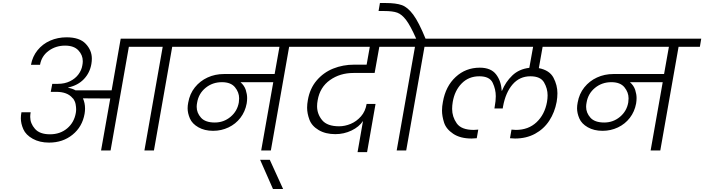

<svg xmlns="http://www.w3.org/2000/svg" viewBox="-20 -996 4662 1271"><path d="M1261 -686H1120L999 0H936L1057 -686H833L712 0H649L710 -344L529 -345Q543 -314 543 -278Q543 -261 540 -243Q525 -157 460.5 -104.5Q396 -52 305 -52Q242 -52 196.5 -77.5Q151 -103 134.5 -140.5Q118 -178 118 -213Q118 -232 122 -253H183Q180 -237 180 -222Q180 -179 211.5 -143Q243 -107 311 -107Q378 -107 424.5 -146Q471 -185 482 -249Q484 -261 484 -273Q484 -287 480.5 -306.5Q477 -326 463 -345H461L460 -347Q426 -388 353 -388H316L326 -441H363Q409 -441 444 -458.5Q479 -476 499.5 -504Q520 -532 525 -563Q528 -578 528 -591Q528 -632 498.5 -663Q469 -694 411 -694Q349 -694 302 -659.5Q255 -625 245 -567H185Q195 -622 228.5 -663.5Q262 -705 312 -727Q362 -749 421 -749Q507 -749 547.5 -706Q588 -663 588 -608Q588 -591 585 -573Q575 -514 535.5 -472.5Q496 -431 432 -417L431 -415Q459 -410 480 -398H719L779 -740H1270Z M2035 -686H1894L1773 0H1709L1789 -452H1572Q1598 -429 1607 -400.5Q1616 -372 1616 -347Q1616 -330 1613 -311Q1603 -257 1571.5 -216Q1540 -175 1492.5 -152.5Q1445 -130 1391 -130Q1334 -130 1293 -153.5Q1252 -177 1237 -212Q1222 -247 1222 -279Q1222 -297 1226 -317Q1236 -375 1270 -417.5Q1304 -460 1354 -483Q1404 -506 1463 -506H1798L1830 -686H1196L1205 -740H2044ZM1402 -185Q1461 -185 1506 -222.5Q1551 -260 1561 -318Q1563 -332 1563 -345Q1563 -385 1535.5 -418.5Q1508 -452 1449 -452Q1387 -452 1341 -414.5Q1295 -377 1285 -317Q1282 -302 1282 -289Q1282 -249 1310.5 -217Q1339 -185 1402 -185Z M1787 255 1702 62H1766L1854 255Z M2320 -513Q2231 -513 2164.5 -466Q2098 -419 2083 -333Q2079 -312 2079 -293Q2079 -241 2112.5 -200.5Q2146 -160 2225 -160Q2263 -160 2301.5 -176Q2340 -192 2369.5 -225.5Q2399 -259 2407 -308H2466L2410 11H2347L2383 -195Q2357 -156 2307 -132Q2257 -108 2200 -108Q2135 -108 2089.5 -135Q2044 -162 2028.5 -203.5Q2013 -245 2013 -283Q2013 -307 2018 -334Q2031 -410 2076 -463Q2121 -516 2185.5 -542Q2250 -568 2325 -568H2407L2428 -686H1977L1986 -740H2653L2643 -686H2491L2460 -513Z M2940 -740 2931 -686H2790L2669 0H2606L2727 -686H2586L2595 -740H2735Q2697 -826 2668.5 -863.5Q2640 -901 2610 -912Q2580 -923 2524 -923H2486L2495 -976H2532Q2602 -976 2640.5 -962Q2679 -948 2715.5 -899Q2752 -850 2797 -740Z M3572 -686 3547 -545Q3618 -531 3644 -481.5Q3670 -432 3670 -379Q3670 -352 3665 -322Q3652 -252 3616 -197Q3580 -142 3522 -110.5Q3464 -79 3389 -79Q3380 -79 3356 -81L3366 -138Q3386 -136 3395 -136Q3478 -136 3532 -187Q3586 -238 3601 -321Q3605 -344 3605 -365Q3605 -410 3581.5 -450.5Q3558 -491 3491 -491Q3420 -491 3373.5 -437.5Q3327 -384 3310 -291L3308 -278H3253L3255 -291Q3262 -328 3262 -359Q3262 -405 3241.5 -448Q3221 -491 3153 -491Q3083 -491 3036.5 -444Q2990 -397 2977 -321Q2973 -297 2973 -275Q2973 -223 3003.5 -179.5Q3034 -136 3116 -136Q3124 -136 3146 -138L3136 -81Q3112 -79 3102 -79Q3027 -79 2980 -110.5Q2933 -142 2919.5 -185Q2906 -228 2906 -264Q2906 -292 2912 -322Q2930 -425 2996.5 -486.5Q3063 -548 3156 -548Q3230 -548 3264 -503.5Q3298 -459 3301 -395H3303Q3327 -454 3371.5 -496.5Q3416 -539 3484 -547L3509 -686H2873L2882 -740H3841L3832 -686Z M4613 -686H4472L4351 0H4287L4367 -452H4150Q4176 -429 4185 -400.5Q4194 -372 4194 -347Q4194 -330 4191 -311Q4181 -257 4149.5 -216Q4118 -175 4070.5 -152.5Q4023 -130 3969 -130Q3912 -130 3871 -153.5Q3830 -177 3815 -212Q3800 -247 3800 -279Q3800 -297 3804 -317Q3814 -375 3848 -417.5Q3882 -460 3932 -483Q3982 -506 4041 -506H4376L4408 -686H3774L3783 -740H4622ZM3980 -185Q4039 -185 4084 -222.5Q4129 -260 4139 -318Q4141 -332 4141 -345Q4141 -385 4113.5 -418.5Q4086 -452 4027 -452Q3965 -452 3919 -414.5Q3873 -377 3863 -317Q3860 -302 3860 -289Q3860 -249 3888.5 -217Q3917 -185 3980 -185Z"/></svg>

Font: Fz Poppins Light
Style: Italic
Weight: 300
Italic angle: -10°
Designer: Ninad Kale (Devanagari), Jonny Pinhorn (Latin)
Foundry: Indian Type Foundry
Version: Vit hóa bi Vntype.Com & FontZin.Com